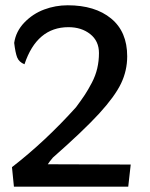

<svg xmlns="http://www.w3.org/2000/svg" viewBox="-20 -700 562 720"><path d="M233.9 -680.2Q336.4 -680.2 396.7 -630.6Q457 -581.1 457 -488.8Q457 -435.1 433.8 -386.7Q410.6 -338.4 351.6 -273.9Q292.5 -209.5 178.2 -108.9Q165 -93.3 159.2 -84L470.2 -83L460.9 0H32.2L24.9 -73.2Q149.4 -169.4 265.1 -297.9Q286.1 -326.2 298.3 -344.7Q310.5 -363.3 324.5 -389.9Q338.4 -416.5 344.7 -443.8Q351.1 -471.2 351.1 -501Q351.1 -546.4 318.1 -572.3Q285.2 -598.1 236.8 -598.1Q118.2 -598.1 71.8 -459Q51.3 -467.3 44.4 -484.6Q37.6 -502 33.2 -539.1Q39.6 -582.5 71.3 -615.5Q103 -648.4 145.5 -664.3Q188 -680.2 233.9 -680.2Z"/></svg>

Font: Sansita Light
Style: Regular
Weight: 300
Designer: Pablo Cosgaya
Foundry: Omnibus-Type
Version: Version 1.006;hotconv 1.0.109;makeotfexe 2.5.65596